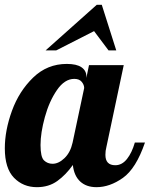

<svg xmlns="http://www.w3.org/2000/svg" viewBox="-33 -770 621 796"><path d="M368 -750 156 -561H200L357 -641L417 -561H449L389 -750ZM25 -33C50.3 -7 82 6 120 6C152.7 6 180.8 -2.5 204.5 -19.5C228.2 -36.5 249.7 -58.7 269 -86C272.3 -56 282.5 -33.2 299.5 -17.5C316.5 -1.8 339 6 367 6C403.7 6 440.2 -6.8 476.5 -32.5C512.8 -58.2 543.3 -107 568 -179H526C518 -151 507.2 -128.3 493.5 -111C479.8 -93.7 463.7 -85 445 -85C417.7 -85 404 -99.3 404 -128C404 -139.3 405.3 -150 408 -160L480 -500H336L325 -447V-454C325 -469.3 318.3 -481.7 305 -491C291.7 -500.3 271.3 -505 244 -505C190 -505 143.5 -486.2 104.5 -448.5C65.5 -410.8 36.2 -364.8 16.5 -310.5C-3.2 -256.2 -13 -204.3 -13 -155C-13 -99.7 -0.3 -59 25 -33ZM234.5 -114.5C218.2 -98.8 201.7 -91 185 -91C171 -91 159.2 -95.7 149.5 -105C139.8 -114.3 135 -135.7 135 -169C135 -202.3 141 -240.8 153 -284.5C165 -328.2 181.7 -365.5 203 -396.5C224.3 -427.5 248.3 -443 275 -443C289 -443 299.3 -438.8 306 -430.5C312.7 -422.2 316 -413.7 316 -405L268 -179C262 -151.7 250.8 -130.2 234.5 -114.5Z"/></svg>

Font: DonutKreme
Style: Regular
Weight: 400
Designer: Impallari Type
Foundry: Impallari Type
Version: Version 2.100